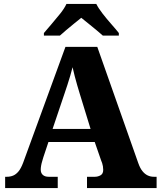

<svg xmlns="http://www.w3.org/2000/svg" viewBox="-20 -951 812 971"><path d="M6 0V-57H15Q32 -57 46.5 -63Q61 -69 73.5 -84Q86 -99 97 -128L311 -714H472L679 -127Q688 -101 700 -86Q712 -71 726.5 -64Q741 -57 758 -57H772V0H420V-57H460Q475 -57 488.5 -64.5Q502 -72 502 -92Q502 -101 500.5 -110Q499 -119 496.5 -126.5Q494 -134 492 -138L459 -233H225L199 -155Q197 -147 193.5 -136Q190 -125 188 -113.5Q186 -102 186 -93Q186 -76 196.5 -66.5Q207 -57 226 -57H272V0ZM246 -299H438L383 -478Q377 -498 370.5 -520Q364 -542 358 -565.5Q352 -589 347 -611Q342 -590 335 -567Q328 -544 321 -522Q314 -500 307 -480ZM202 -784Q218 -803 240.5 -829Q263 -855 284.5 -882Q306 -909 316 -931H467Q478 -909 499 -882Q520 -855 543 -829Q566 -803 581 -784V-771H500Q488 -782 468 -798.5Q448 -815 427 -832Q406 -849 391 -861Q376 -849 355 -832Q334 -815 314.5 -798.5Q295 -782 283 -771H202Z"/></svg>

Font: Noto Serif Armenian ExtraBold
Style: Regular
Weight: 800
Version: Version 2.007